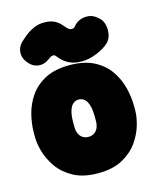

<svg xmlns="http://www.w3.org/2000/svg" viewBox="-117 -840 764 944"><g transform="rotate(-15 265.0 -367.5)"><path d="M520 -225Q520 -194 508 -152Q496 -110 467.5 -69.5Q439 -29 389.5 -2Q340 25 265 25Q190 25 140.5 -2Q91 -29 62.5 -69.5Q34 -110 22 -152Q10 -194 10 -225V-250Q10 -294 22 -342Q34 -390 62.5 -431.5Q91 -473 140.5 -499Q190 -525 265 -525Q340 -525 389.5 -499Q439 -473 467.5 -431.5Q496 -390 508 -342Q520 -294 520 -250ZM320 -250Q320 -274 316.5 -292.5Q313 -311 306 -324Q299 -337 288.5 -343.5Q278 -350 265 -350Q252 -350 241.5 -343.5Q231 -337 224 -324Q217 -311 213.5 -292.5Q210 -274 210 -250V-225Q210 -210 214 -198Q218 -186 225 -177.5Q232 -169 242.5 -164.5Q253 -160 265 -160Q277 -160 287.5 -164.5Q298 -169 305 -177.5Q312 -186 316 -198Q320 -210 320 -225ZM67 -594Q48 -616 48 -644Q48 -672 69 -694Q81 -706 100 -721.5Q119 -737 144 -748.5Q169 -760 197 -760Q232 -760 252 -749Q272 -738 283.5 -724Q295 -710 305.5 -700.5Q316 -691 331 -695Q337 -697 342 -704Q347 -711 355 -717Q378 -734 408 -734Q438 -734 460 -714L465 -710Q483 -696 489 -671.5Q495 -647 490.5 -622.5Q486 -598 470 -582Q447 -560 407 -543.5Q367 -527 331 -527Q295 -527 272.5 -537Q250 -547 236.5 -559.5Q223 -572 215.5 -582Q208 -592 202 -592Q192 -592 186 -588Q180 -584 171 -578Q147 -560 119 -563Q91 -566 71 -589Z"/></g></svg>

Font: Winky Sans Black
Style: Regular
Weight: 900
Designer: Simon Atzbach
Foundry: typofactur
Version: Version 1.205